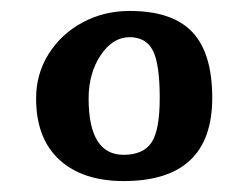

<svg xmlns="http://www.w3.org/2000/svg" viewBox="-20 -697 454 351"><path d="M142 -517Q142 -563 164 -596Q186 -629 217 -629Q247 -629 259.5 -604.5Q272 -580 272 -518Q272 -459 257 -436.5Q242 -414 206 -414Q142 -414 142 -517ZM368 -518Q368 -600 331.5 -638.5Q295 -677 217 -677Q170 -677 131 -656Q92 -635 69 -598.5Q46 -562 46 -517Q46 -444 88.5 -405Q131 -366 206 -366Q368 -366 368 -518Z"/></svg>

Font: LXGW Marker Gothic
Style: Regular
Weight: 400
Version: Version 1.001